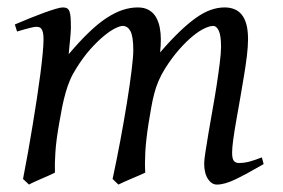

<svg xmlns="http://www.w3.org/2000/svg" viewBox="-20 -477 761 517"><path d="M689.9 -35.2Q644.5 -8.8 614.7 5.6Q585 20 564 20Q549.8 20 539.8 4.6Q529.8 -10.7 529.8 -37.1Q529.8 -45.9 533.2 -67.9Q536.6 -89.8 541.5 -119.4Q546.4 -148.9 552.5 -182.6Q558.6 -216.3 563.5 -248.3Q568.4 -280.3 571.8 -307.6Q575.2 -335 575.2 -351.1Q575.2 -381.3 569.1 -394.3Q563 -407.2 554.2 -407.2Q544.9 -407.2 530.8 -400.6Q516.6 -394 499.5 -380.1Q482.4 -366.2 463.1 -344.5Q443.8 -322.8 424.8 -293Q414.1 -275.9 407 -259.3Q399.9 -242.7 395.3 -224.9Q390.6 -207 387.2 -187.3Q383.8 -167.5 379.9 -144Q373 -99.6 371.3 -67.9Q369.6 -36.1 371.1 -12.2Q364.3 -8.8 354.5 -4.6Q344.7 -0.5 334.5 3.9Q324.2 8.3 314.7 12.5Q305.2 16.6 298.8 20L283.2 4.9Q293.9 -44.9 304 -98.6Q314 -152.3 321.8 -200.4Q329.6 -248.5 334.2 -286.1Q338.9 -323.7 338.9 -341.8Q338.9 -378.9 331.3 -393.1Q323.7 -407.2 310.1 -407.2Q303.7 -407.2 290.5 -400.9Q277.3 -394.5 260.3 -380.6Q243.2 -366.7 223.9 -345.2Q204.6 -323.7 186 -293.9Q175.8 -278.3 168.7 -261.7Q161.6 -245.1 156.5 -226.8Q151.4 -208.5 147.2 -188Q143.1 -167.5 139.2 -144Q131.3 -99.6 129.2 -67.6Q127 -35.6 127.9 -12.2Q121.6 -8.8 112.1 -4.6Q102.5 -0.5 92.5 3.9Q82.5 8.3 73.2 12.5Q64 16.6 58.1 20L42 4.9Q48.8 -29.3 55.4 -66.7Q62 -104 68.1 -141.1Q74.2 -178.2 79.6 -213.6Q85 -249 88.9 -279.3Q92.8 -309.6 95 -333.3Q97.2 -356.9 97.2 -371.1Q97.2 -382.3 95.7 -388.9Q94.2 -395.5 91.6 -399.2Q88.9 -402.8 85.4 -403.8Q82 -404.8 78.1 -404.8Q73.2 -404.8 64.7 -402.8Q56.2 -400.9 47.4 -398.4Q37.1 -395.5 25.9 -392.1L20 -411.1Q40.5 -419.9 61 -428.2Q81.5 -436.5 99.1 -442.9Q116.7 -449.2 129.9 -453.1Q143.1 -457 148.9 -457Q156.2 -457 160.6 -454.6Q165 -452.1 167.2 -446Q169.4 -439.9 170.2 -429Q170.9 -418 170.9 -400.9Q170.9 -395.5 170.2 -387.5Q169.4 -379.4 168.7 -369.9Q168 -360.4 166.7 -350.1Q165.5 -339.8 165 -331.1Q193.8 -365.2 219 -389.4Q244.1 -413.6 266.8 -428.5Q289.6 -443.4 310.3 -450.2Q331.1 -457 351.1 -457Q369.1 -457 381.3 -449.7Q393.6 -442.4 400.4 -430.2Q407.2 -418 410.2 -402.6Q413.1 -387.2 413.1 -371.1Q413.1 -361.8 412.6 -354.2Q412.1 -346.7 411.1 -335.9Q439.5 -368.7 463.4 -391.6Q487.3 -414.6 508.1 -429.2Q528.8 -443.8 547.6 -450.4Q566.4 -457 585 -457Q599.1 -457 610.8 -452.4Q622.6 -447.8 630.9 -437.5Q639.2 -427.2 643.6 -410.9Q647.9 -394.5 647.9 -371.1Q647.9 -352.5 644.8 -326.4Q641.6 -300.3 636.7 -271Q631.8 -241.7 626.5 -210.9Q621.1 -180.2 616.2 -152.6Q611.3 -125 608.2 -102.3Q605 -79.6 605 -65.9Q605 -49.3 609.9 -43.7Q614.7 -38.1 623 -38.1Q637.2 -38.1 651.1 -41.7Q665 -45.4 685.1 -53.2Z"/></svg>

Font: Gentium Plus Viet
Style: Italic
Weight: 400
Italic angle: -8°
Designer: J. Victor Gaultney, Annie Olsen, Iska Routamaa, Becca Hirsbrunner
Foundry: SIL International
Version: Version 5.000